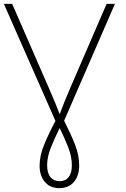

<svg xmlns="http://www.w3.org/2000/svg" viewBox="-22 -734 650 994"><path d="M285 240Q237 240 210 207.5Q183 175 183 124Q183 72 207 14Q231 -44 265 -108L-2 -714H41L232 -276Q250 -234 264.5 -199.5Q279 -165 287 -143Q295 -165 308.5 -199Q322 -233 341 -277L530 -714H573L310 -109Q344 -42 366 13.5Q388 69 388 124Q388 175 361 207.5Q334 240 285 240ZM287 204Q317 204 333.5 183Q350 162 350 122Q350 76 331 28Q312 -20 287 -71Q261 -19 241.5 29.5Q222 78 222 121Q222 163 239.5 183.5Q257 204 287 204Z"/></svg>

Font: Noto Sans ExtraLight
Style: Regular
Weight: 200
Designer: Monotype Design Team
Foundry: Monotype Imaging Inc.
Version: Version 2.007